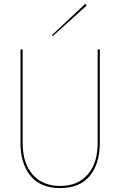

<svg xmlns="http://www.w3.org/2000/svg" viewBox="-20 -953 616 983"><path d="M424 -925 250 -768 246 -773 416 -933ZM85 -700H96V-220Q96 -118 147 -59.5Q198 -1 288 -1Q378 -1 429 -59.5Q480 -118 480 -220V-700H491V-220Q491 -116 440 -53Q389 10 288 10Q187 10 136 -53Q85 -116 85 -220Z"/></svg>

Font: Jost* Hairline
Style: Regular
Weight: 100
Version: Version 3.7